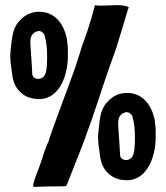

<svg xmlns="http://www.w3.org/2000/svg" viewBox="-20 -729 650 750"><path d="M113 1C159 -1 186 -1 204 -1C222 -1 230 -1 238 -2C239 -3 240 -4 241 -7L298 -151C306 -171 313 -191 320 -211C347 -283 369 -355 394 -428C406 -464 420 -501 433 -538C460 -626 472 -664 477 -683C480 -691 480 -694 483 -701C471 -707 454 -709 436 -709C418 -709 398 -707 380 -707C369 -707 360 -707 351 -709C332 -634 305 -559 302 -554C289 -515 279 -477 264 -438C184 -222 175 -196 170 -178C157 -149 147 -119 138 -90C136 -80 100 1 112 1ZM132 -342C219 -342 248 -448 245 -521C246 -540 244 -558 241 -579C230 -631 198 -683 133 -683C100 -683 74 -669 54 -645C27 -616 27 -575 22 -538L20 -513L21 -488V-487C24 -468 26 -449 29 -428C36 -396 47 -375 78 -355C95 -346 113 -342 132 -342ZM138 -422C135 -421 132 -421 129 -421C117 -421 106 -428 106 -441C105 -454 105 -466 104 -479L99 -552V-553C98 -568 98 -581 105 -592C110 -599 115 -603 121 -605C125 -607 129 -608 132 -608C140 -608 146 -603 151 -597C152 -594 153 -595 154 -592C162 -565 164 -537 164 -509C164 -497 164 -485 163 -473C163 -469 162 -466 162 -462C159 -446 158 -429 138 -422ZM475 -25C562 -25 591 -131 588 -204C589 -223 587 -241 584 -262C573 -314 541 -366 476 -366C443 -366 417 -352 397 -328C370 -299 370 -258 365 -221L363 -196L364 -171V-170C367 -151 369 -132 372 -111C379 -79 390 -58 421 -38C438 -29 456 -25 475 -25ZM481 -105C478 -104 475 -104 472 -104C460 -104 449 -111 449 -124C448 -137 448 -149 447 -162L442 -235V-236C441 -251 441 -264 448 -275C453 -282 458 -286 464 -288C468 -290 472 -291 475 -291C483 -291 489 -286 494 -280C495 -277 496 -278 497 -275C505 -248 507 -220 507 -192C507 -180 507 -168 506 -156C506 -152 505 -149 505 -145C502 -129 501 -112 481 -105Z"/></svg>

Font: HEYCLAY
Style: Regular
Weight: 400
Designer: Marcelo Magalhaes
Foundry: Marcelo Magalhães
Version: Version 1.300;hotconv 1.0.109;makeotfexe 2.5.65596